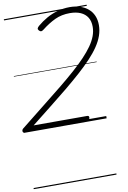

<svg xmlns="http://www.w3.org/2000/svg" viewBox="-158 -1098 1118 1681"><g transform="rotate(-10 400.5 -257.5)"><path d="M9 0Q-1 0 -6 -7Q-11 -14 -9 -23Q-7 -32 0 -38L235 -225Q319 -291 390 -349Q461 -407 518.5 -458Q576 -509 620 -555.5Q664 -602 694 -644.5Q724 -687 739.5 -728.5Q755 -770 755 -811Q755 -861 734 -894.5Q713 -928 673.5 -945.5Q634 -963 578 -963Q504 -963 445.5 -935.5Q387 -908 327 -861Q313 -850 304 -850Q295 -850 285 -861Q276 -871 278.5 -880Q281 -889 295 -901Q334 -934 380 -960Q426 -986 478.5 -1000.5Q531 -1015 586 -1015Q636 -1015 677.5 -1001.5Q719 -988 749 -962.5Q779 -937 795 -900Q811 -863 811 -816Q811 -769 795 -723Q779 -677 747 -629.5Q715 -582 668 -532Q621 -482 560 -427.5Q499 -373 425 -312Q351 -251 263 -182L96 -50H573Q581 -50 585 -45.5Q589 -41 588 -31Q586 -16 578 -8Q570 0 562 0ZM0 490H736V500H0ZM0 -20H736V0H0ZM0 -505H736V-500H0ZM0 -1010H736V-1000H0Z"/></g></svg>

Font: Playwrite AU TAS Guides
Style: Regular
Weight: 400
Designer: Veronika Burian, José Scaglione
Foundry: TypeTogether
Version: Version 1.003